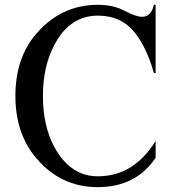

<svg xmlns="http://www.w3.org/2000/svg" viewBox="-20 -767 739 797"><path d="M385.3 9.8Q231 9.8 128.9 -112.3Q43.9 -213.9 43.9 -368.7Q43.9 -524.9 128.9 -625Q232.9 -747.1 386.7 -747.1Q450.2 -747.1 497.3 -722.2Q544.4 -697.3 569.3 -697.3Q607.9 -697.3 618.7 -747.1H626V-463.9H618.7Q589.4 -569.3 538.6 -632.8Q482.9 -702.1 386.7 -702.1Q269.5 -702.1 206.1 -581.5Q158.2 -491.2 158.2 -369.1Q158.2 -244.1 206.1 -155.8Q272 -35.2 386.2 -35.2Q535.2 -35.2 626 -182.1V-112.3Q544.9 9.8 385.3 9.8Z"/></svg>

Font: Modern Antiqua
Style: Book
Weight: 400
Designer: Wojciech Kalinowski "wmk69" (wmk69@o2.pl)
Foundry: Wojciech Kalinowski "wmk69" (wmk69@o2.pl)
Version: Version 3.1.0; 2021-05-28